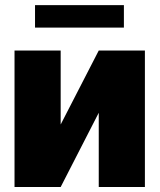

<svg xmlns="http://www.w3.org/2000/svg" viewBox="-20 -748 638 768"><path d="M222.7 -250 375 -545.9H559.6V0H375V-296.9L222.7 0H38.1V-545.9H222.7ZM475.6 -727.5V-637.7H120.1V-727.5Z"/></svg>

Font: Inter Tight Black
Style: Regular
Weight: 900
Designer: Rasmus Andersson
Foundry: rsms
Version: Version 3.004; ttfautohint (v1.8.4.7-5d5b)